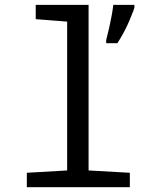

<svg xmlns="http://www.w3.org/2000/svg" viewBox="-20 -780 640 800"><path d="M259.8 -689.9 128.9 -700.2V-759.8H349.1V-69.8L521 -60.1V0H91.8V-60.1L259.8 -69.8ZM422.4 -612.8 435.1 -665Q447.8 -721.7 452.1 -759.8H540V-750Q540 -743.2 519.5 -694.8Q499 -646.5 469.2 -600.1H422.4Z"/></svg>

Font: Droid Sans Mono
Style: Regular
Weight: 400
Monospace: yes
Foundry: Ascender Corporation
Version: Version 1.00 build 112